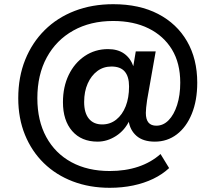

<svg xmlns="http://www.w3.org/2000/svg" viewBox="-20 -735 1028 915"><path d="M503 160Q407 160 327 129.5Q247 99 189 42.5Q131 -14 99 -92.5Q67 -171 67 -267Q67 -368 100 -450Q133 -532 193 -591.5Q253 -651 336 -683Q419 -715 520 -715Q644 -715 733.5 -668.5Q823 -622 871.5 -538Q920 -454 920 -341Q920 -256 894 -192.5Q868 -129 822.5 -94.5Q777 -60 718 -60Q662 -60 630.5 -87.5Q599 -115 593 -160L598 -163Q575 -114 533 -87Q491 -60 445 -60Q368 -60 324 -110.5Q280 -161 280 -248Q280 -321 307.5 -378Q335 -435 384 -468Q433 -501 495 -501Q541 -501 571.5 -479.5Q602 -458 616 -418H615L627 -490H722L681 -258Q678 -236 676.5 -222Q675 -208 675 -197Q675 -166 687.5 -151Q700 -136 725 -136Q758 -136 783.5 -162Q809 -188 824 -234.5Q839 -281 839 -341Q839 -434 799.5 -499Q760 -564 688.5 -599.5Q617 -635 519 -635Q411 -635 329.5 -589.5Q248 -544 203 -461.5Q158 -379 158 -267Q158 -160 200.5 -82Q243 -4 320.5 38Q398 80 503 80Q578 80 639 59.5Q700 39 745 -1L786 66Q754 96 710.5 117Q667 138 614.5 149Q562 160 503 160ZM467 -142Q505 -142 534 -165Q563 -188 579 -228.5Q595 -269 595 -323Q595 -370 574.5 -394Q554 -418 511 -418Q473 -418 444 -396.5Q415 -375 398 -337Q381 -299 381 -249Q381 -197 403.5 -169.5Q426 -142 467 -142Z"/></svg>

Font: Nunito Sans 8pt
Style: Bold
Weight: 700
Version: Version 3.101;gftools[0.9.27]